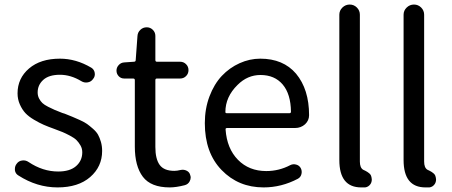

<svg xmlns="http://www.w3.org/2000/svg" viewBox="-20 -816 1997 849"><path d="M234.4 12.7Q143.6 12.7 61.5 -40Q47.9 -47.9 45.9 -63.5Q45.9 -66.4 45.9 -69.3Q45.9 -82 53.7 -91.8Q62.5 -104.5 78.1 -106.4Q93.8 -108.4 106.4 -99.6Q168.9 -57.6 237.3 -57.6Q289.1 -57.6 316.4 -81.5Q343.8 -105.5 343.8 -142.6Q343.8 -159.2 335.9 -172.9Q328.1 -186.5 318.4 -196.3Q308.6 -206.1 289.1 -216.3Q269.5 -226.6 256.8 -231.9Q244.1 -237.3 219.7 -246.1Q192.4 -255.9 173.3 -264.2Q154.3 -272.5 130.4 -286.6Q106.4 -300.8 92.3 -315.9Q78.1 -331.1 67.9 -354Q57.6 -377 57.6 -403.3Q57.6 -469.7 108.4 -513.2Q159.2 -556.6 245.1 -556.6Q316.4 -556.6 383.8 -516.6Q396.5 -508.8 398.9 -493.7Q401.4 -478.5 391.6 -466.8Q382.8 -454.1 367.7 -451.7Q352.5 -449.2 339.8 -457Q293 -485.4 245.1 -485.4Q196.3 -485.4 171.4 -462.9Q146.5 -440.4 146.5 -407.2Q146.5 -392.6 152.8 -380.4Q159.2 -368.2 167.5 -360.4Q175.8 -352.5 192.9 -343.8Q210 -335 221.7 -330.1Q233.4 -325.2 255.9 -316.4Q262.7 -314.5 265.6 -313.5Q290 -303.7 300.8 -299.3Q311.5 -294.9 333 -285.2Q354.5 -275.4 365.2 -267.6Q376 -259.8 391.1 -246.6Q406.2 -233.4 413.6 -220.2Q420.9 -207 426.3 -188.5Q431.6 -169.9 431.6 -148.4Q431.6 -79.1 378.9 -33.2Q326.2 12.7 234.4 12.7Z M730.5 12.7Q647.5 12.7 611.8 -34.2Q576.2 -81.1 576.2 -168V-461.9Q576.2 -468.8 568.4 -468.8H529.3Q514.6 -468.8 504.9 -479Q495.1 -489.3 495.1 -503.9Q495.1 -517.6 504.9 -528.3Q514.6 -539.1 529.3 -540L572.3 -543Q580.1 -543 580.1 -550.8L587.9 -657.2Q588.9 -672.9 600.6 -684.1Q612.3 -695.3 628.9 -695.3Q644.5 -695.3 655.8 -684.1Q667 -672.9 667 -657.2V-550.8Q667 -543 673.8 -543H776.4Q792 -543 802.7 -532.2Q813.5 -521.5 813.5 -505.9Q813.5 -490.2 802.7 -479.5Q792 -468.8 776.4 -468.8H673.8Q667 -468.8 667 -461.9V-166Q667 -113.3 686 -86.9Q705.1 -60.5 751 -60.5Q762.7 -60.5 779.3 -64.5Q793 -67.4 805.7 -61Q818.4 -54.7 821.3 -41Q823.2 -36.1 823.2 -31.2Q823.2 -22.5 818.4 -13.7Q811.5 -1 796.9 2.9Q758.8 12.7 730.5 12.7Z M1145.5 12.7Q1034.2 12.7 960 -64Q885.7 -140.6 885.7 -271.5Q885.7 -335 906.2 -389.6Q926.8 -444.3 960.9 -480.5Q995.1 -516.6 1039.6 -536.6Q1084 -556.6 1130.9 -556.6Q1232.4 -556.6 1289.1 -490.2Q1346.7 -420.9 1346.7 -306.6Q1346.7 -283.2 1329.1 -266.6Q1310.5 -250 1285.2 -250H984.4Q976.6 -250 977.5 -243.2Q983.4 -159.2 1032.2 -109.4Q1081.1 -59.6 1157.2 -59.6Q1213.9 -59.6 1263.7 -85.9Q1275.4 -91.8 1289.1 -88.4Q1302.7 -85 1309.6 -73.2Q1316.4 -60.5 1313 -46.4Q1309.6 -32.2 1296.9 -25.4Q1224.6 12.7 1145.5 12.7ZM976.6 -320.3Q976.6 -315.4 983.4 -315.4H1259.8Q1266.6 -315.4 1266.6 -322.3Q1266.6 -322.3 1266.6 -322.3Q1265.6 -400.4 1230 -442.4Q1194.3 -484.4 1131.8 -484.4Q1074.2 -484.4 1030.3 -440.4Q976.6 -387.7 976.6 -320.3Z M1577.1 12.7Q1480.5 12.7 1480.5 -108.4V-751Q1480.5 -769.5 1494.1 -782.7Q1507.8 -795.9 1526.4 -795.9Q1544.9 -795.9 1558.1 -782.7Q1571.3 -769.5 1571.3 -751V-101.6Q1571.3 -74.2 1585.9 -65.4Q1588.9 -64.5 1595.2 -61Q1601.6 -57.6 1604.5 -55.7Q1607.4 -53.7 1611.8 -50.3Q1616.2 -46.9 1618.7 -43Q1621.1 -39.1 1622.1 -34.2L1623 -30.3Q1624 -26.4 1624 -22.5Q1624 -10.7 1618.2 -2Q1609.4 10.7 1594.7 12.7Q1586.9 12.7 1577.1 12.7Z M1861.3 12.7Q1764.6 12.7 1764.6 -108.4V-751Q1764.6 -769.5 1778.3 -782.7Q1792 -795.9 1810.5 -795.9Q1829.1 -795.9 1842.3 -782.7Q1855.5 -769.5 1855.5 -751V-101.6Q1855.5 -74.2 1870.1 -65.4Q1873 -64.5 1879.4 -61Q1885.7 -57.6 1888.7 -55.7Q1891.6 -53.7 1896 -50.3Q1900.4 -46.9 1902.8 -43Q1905.3 -39.1 1906.2 -34.2L1907.2 -30.3Q1908.2 -26.4 1908.2 -22.5Q1908.2 -10.7 1902.3 -2Q1893.6 10.7 1878.9 12.7Q1871.1 12.7 1861.3 12.7Z"/></svg>

Font: Gen Jyuu Gothic Regular
Style: Regular
Weight: 400
Designer: [Source Han Sans]
Ryoko NISHIZUKA  (kana & ideographs); Paul D. Hunt (Latin, Greek & Cyrillic); Wenlong ZHANG  (bopomofo
Version: Version 1.002.20150607